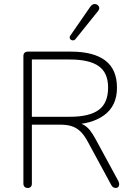

<svg xmlns="http://www.w3.org/2000/svg" viewBox="-20 -926 694 952"><path d="M96 -16V-648Q96 -659 102 -664.5Q108 -670 118 -670H331Q444 -670 502 -626Q560 -582 560 -491Q560 -401 496 -354.5Q432 -308 321 -308L332 -320H340Q348 -320 362 -318Q381 -315 396.5 -306Q412 -297 425.5 -280.5Q439 -264 453 -238L567 -28Q571 -20 571 -12Q571 -4 566.5 1Q562 6 555 6Q546 6 540.5 2Q535 -2 531 -10L416 -222Q398 -256 378.5 -274.5Q359 -293 335 -300.5Q311 -308 275 -308H138V-16Q138 -5 132.5 0.5Q127 6 117 6Q107 6 101.5 0Q96 -6 96 -16ZM516 -492Q516 -565 469.5 -598Q423 -631 327 -631H138V-347H327Q423 -347 469.5 -381Q516 -415 516 -492ZM329 -750 428 -893Q438 -907 451 -906Q464 -905 470 -894Q476 -883 466 -871L355 -733Q349 -725 340 -726Q331 -727 327 -734Q323 -741 329 -750Z"/></svg>

Font: SN Pro Thin
Style: Regular
Weight: 200
Designer: Tobias Whetton
Foundry: Supernotes
Version: Version 1.003;Glyphs 3.3 (3324)